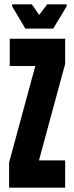

<svg xmlns="http://www.w3.org/2000/svg" viewBox="-20 -867 344 887"><path d="M22 0V-116L143 -562H25V-688H281V-572L160 -126H281V0ZM97 -735 36 -838V-847H127L161 -798L198 -847H288V-838L226 -735Z"/></svg>

Font: Saira Ultra Condensed Black
Style: Regular
Weight: 900
Width: 1
Designer: Hector Gatti with collaboration of the Omnibus-Type team
Foundry: Omnibus-Type
Version: Version 1.001; ttfautohint (v1.8)